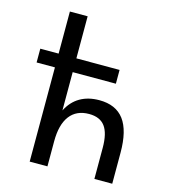

<svg xmlns="http://www.w3.org/2000/svg" viewBox="-113 -849 827 939"><g transform="rotate(15 301.0 -380.0)"><path d="M124.5 -477.1H31.7V-546.9H124.5V-759.8H214.4V-546.9H433.1V-477.1H214.4V-283.2Q238.3 -330.6 279.3 -354.5Q320.3 -378.4 376.5 -378.4Q460.4 -378.4 501.5 -323.7Q542.5 -269 542.5 -157.2V0H452.1V-157.2Q452.1 -231 426.5 -265.6Q400.9 -300.3 345.7 -300.3Q281.7 -300.3 248 -255.9Q214.4 -211.4 214.4 -127.4V0H124.5Z"/></g></svg>

Font: Hack
Style: Regular
Weight: 400
Monospace: yes
Designer: Christopher Simpkins
Foundry: Christopher Simpkins
Version: Version 2.019; ttfautohint (v1.4.1) -l 4 -r 80 -G 350 -x 0 -